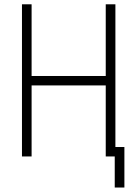

<svg xmlns="http://www.w3.org/2000/svg" viewBox="-20 -713 626 875"><path d="M80.1 0V-693.4H124V-366.7H461.9V-693.4H505.9V-43H546.9V141.6H502.9V0H461.9V-323.7H124V0Z"/></svg>

Font: Caskaydia Cove ExtraLight
Style: Regular
Weight: 200
Monospace: yes
Designer: Aaron Bell
Foundry: Saja Typeworks
Version: Version 4.300; ttfautohint (v1.8.3)